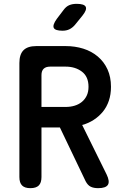

<svg xmlns="http://www.w3.org/2000/svg" viewBox="-20 -970 640 1000"><path d="M196 -413H322Q347 -413 368.5 -419.5Q390 -426 406 -439Q422 -452 431.5 -471.5Q441 -491 441 -518Q441 -571 406.5 -597Q372 -623 322 -623H241Q219 -623 207.5 -612Q196 -601 196 -579ZM196 -306V-48Q196 -18 182 -4Q168 10 138 10Q109 10 95 -4Q81 -18 81 -48V-642Q81 -687 102.5 -708.5Q124 -730 169 -730H322Q371 -730 414 -716.5Q457 -703 489.5 -675.5Q522 -648 540 -608.5Q558 -569 558 -518Q558 -478 547 -445.5Q536 -413 516 -388.5Q496 -364 468.5 -346Q441 -328 408 -319L535 -62Q553 -25 542 -7.5Q531 10 491 10Q468 10 452.5 2.5Q437 -5 426 -26L292 -306ZM306 -810Q267 -810 260 -825Q253 -840 276 -872L311 -918Q324 -936 340.5 -943Q357 -950 379 -950Q419 -950 426.5 -934.5Q434 -919 409 -888L370 -840Q357 -825 341.5 -817.5Q326 -810 306 -810Z"/></svg>

Font: Maple Mono NL SemiBold
Style: Regular
Weight: 600
Monospace: yes
Designer: subframe7536
Version: Version 7.000